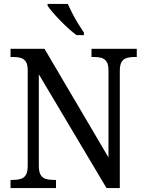

<svg xmlns="http://www.w3.org/2000/svg" viewBox="-20 -964 746 984"><path d="M34 0V-42H47Q69 -42 86 -47Q103 -52 112.5 -67.5Q122 -83 122 -114V-604Q122 -634 112 -648.5Q102 -663 85.5 -667.5Q69 -672 48 -672H34V-714H208L536 -157V-604Q536 -634 526 -648.5Q516 -663 499.5 -667.5Q483 -672 463 -672H449V-714H681V-672H668Q647 -672 630 -667Q613 -662 603.5 -647Q594 -632 594 -600V0H526L179 -583V-114Q179 -83 188.5 -67.5Q198 -52 215 -47Q232 -42 253 -42H267V0ZM372 -784Q353 -798 331.5 -817.5Q310 -837 288.5 -859Q267 -881 250 -901Q233 -921 224 -934V-944H327Q337 -922 351 -895Q365 -868 381 -842Q397 -816 410 -797V-784Z"/></svg>

Font: Noto Serif SemiCondensed
Style: Regular
Weight: 400
Width: 4
Designer: Monotype Design Team
Foundry: Monotype Imaging Inc.
Version: Version 2.013